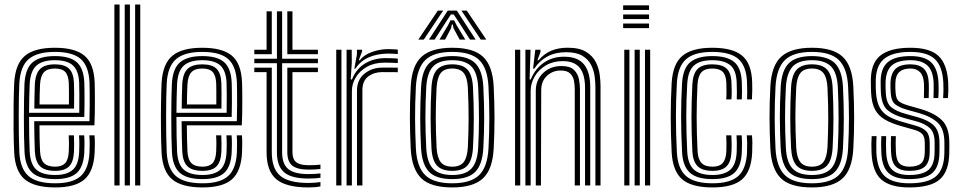

<svg xmlns="http://www.w3.org/2000/svg" viewBox="-20 -820 4250 849"><path d="M224 8.8Q132.8 8.8 90 -26.5Q47.2 -61.8 42.8 -145Q40.5 -189.8 40 -247.8Q39.5 -305.8 40.2 -361.1Q41 -416.5 42.8 -453.5Q47.8 -537.8 90.2 -573.2Q132.8 -608.8 222.5 -608.8Q311.8 -608.8 353.2 -574.1Q394.8 -539.5 398.5 -457.2Q399 -449.8 399.2 -427.9Q399.5 -406 399.6 -377.1Q399.8 -348.2 399.2 -318.6Q398.8 -289 397.5 -265.8H154.5Q154.8 -232.2 155.2 -204.9Q155.8 -177.5 157 -152.2Q158.8 -115 174.4 -99Q190 -83 224 -83Q253.2 -83 267.8 -98.1Q282.2 -113.2 284.2 -150.5Q285 -165.8 285 -185Q285 -204.2 283.8 -221.5H306.8Q307.8 -203.2 307.8 -183.4Q307.8 -163.5 307.2 -149.5Q305 -104 285.5 -84.2Q266 -64.5 224 -64.5Q178.2 -64.5 157.4 -84.6Q136.5 -104.8 134 -151Q132.8 -181.2 132.1 -215.8Q131.5 -250.2 131.2 -284.2H375.5Q376.5 -316.8 376.6 -353Q376.8 -389.2 376.5 -417.9Q376.2 -446.5 375.8 -456.2Q372.2 -528.2 336.8 -559.4Q301.2 -590.5 222.5 -590.5Q144.5 -590.5 107.1 -558.8Q69.8 -527 65.5 -451.8Q64.2 -427 63.5 -389Q62.8 -351 62.8 -307.8Q62.8 -264.5 63.4 -222.4Q64 -180.2 65.5 -147.2Q69.2 -74.2 105.8 -41.9Q142.2 -9.5 224 -9.5Q301.2 -9.5 336.8 -41.2Q372.2 -73 375.8 -146.2Q376.5 -161.8 376.5 -183.1Q376.5 -204.5 375 -221.5H398Q399.5 -204.5 399.4 -183.2Q399.2 -162 398.5 -145.5Q394.5 -62.8 353.9 -27Q313.2 8.8 224 8.8ZM224 -28Q154.5 -28 123.1 -56.1Q91.8 -84.2 88.5 -148Q87 -178.8 86.2 -219.6Q85.5 -260.5 85.6 -303.5Q85.8 -346.5 86.4 -385Q87 -423.5 88.2 -449.8Q92.2 -518.2 125 -545.1Q157.8 -572 222.5 -572Q289 -572 319.4 -545.1Q349.8 -518.2 352.8 -455.8Q353.2 -446.8 353.5 -422.4Q353.8 -398 353.8 -366.1Q353.8 -334.2 352.8 -302.8H108.5Q108.5 -260.2 109.1 -220Q109.8 -179.8 111.2 -150.2Q114.2 -93.8 140.6 -70Q167 -46.2 224 -46.2Q275.2 -46.2 301.2 -68.6Q327.2 -91 330 -147.5Q330.8 -163 330.8 -183Q330.8 -203 329.5 -221.5H352.2Q353.8 -203.5 353.6 -183.5Q353.5 -163.5 352.8 -147Q349.8 -83.2 319.8 -55.6Q289.8 -28 224 -28ZM108.5 -321.2H330.5Q331.2 -362.5 330.9 -401.5Q330.5 -440.5 330 -454.8Q327.5 -507.5 302.5 -530.6Q277.5 -553.8 222.5 -553.8Q167.5 -553.8 141 -529.9Q114.5 -506 111.2 -448.5Q110 -424.5 109.4 -390.4Q108.8 -356.2 108.5 -321.2ZM131.8 -339.8Q131.8 -360.8 132.5 -393.5Q133.2 -426.2 134 -447.2Q136.8 -495.5 157.9 -515.5Q179 -535.5 222.5 -535.5Q265.5 -535.5 285.2 -516.5Q305 -497.5 307 -454.2Q307.8 -440.8 307.9 -407.5Q308 -374.2 307.5 -339.8ZM154.8 -358.2H284.8Q285.2 -388.8 284.9 -416.4Q284.5 -444 284.2 -452.2Q282.8 -486 268.8 -501.5Q254.8 -517 222.5 -517Q189 -517 174 -500.1Q159 -483.2 157 -446.2Q156 -424.8 155.5 -403.5Q155 -382.2 154.8 -358.2Z M577.5 0V-800H600.2V0ZM485.8 0V-800H508.8V0ZM531.5 0V-800H554.5V0Z M875.8 8.8Q784.5 8.8 741.8 -26.5Q699 -61.8 694.5 -145Q692.2 -189.8 691.8 -247.8Q691.2 -305.8 692 -361.1Q692.8 -416.5 694.5 -453.5Q699.5 -537.8 742 -573.2Q784.5 -608.8 874.2 -608.8Q963.5 -608.8 1005 -574.1Q1046.5 -539.5 1050.2 -457.2Q1050.8 -449.8 1051 -427.9Q1051.2 -406 1051.4 -377.1Q1051.5 -348.2 1051 -318.6Q1050.5 -289 1049.2 -265.8H806.2Q806.5 -232.2 807 -204.9Q807.5 -177.5 808.8 -152.2Q810.5 -115 826.1 -99Q841.8 -83 875.8 -83Q905 -83 919.5 -98.1Q934 -113.2 936 -150.5Q936.8 -165.8 936.8 -185Q936.8 -204.2 935.5 -221.5H958.5Q959.5 -203.2 959.5 -183.4Q959.5 -163.5 959 -149.5Q956.8 -104 937.2 -84.2Q917.8 -64.5 875.8 -64.5Q830 -64.5 809.1 -84.6Q788.2 -104.8 785.8 -151Q784.5 -181.2 783.9 -215.8Q783.2 -250.2 783 -284.2H1027.2Q1028.2 -316.8 1028.4 -353Q1028.5 -389.2 1028.2 -417.9Q1028 -446.5 1027.5 -456.2Q1024 -528.2 988.5 -559.4Q953 -590.5 874.2 -590.5Q796.2 -590.5 758.9 -558.8Q721.5 -527 717.2 -451.8Q716 -427 715.2 -389Q714.5 -351 714.5 -307.8Q714.5 -264.5 715.1 -222.4Q715.8 -180.2 717.2 -147.2Q721 -74.2 757.5 -41.9Q794 -9.5 875.8 -9.5Q953 -9.5 988.5 -41.2Q1024 -73 1027.5 -146.2Q1028.2 -161.8 1028.2 -183.1Q1028.2 -204.5 1026.8 -221.5H1049.8Q1051.2 -204.5 1051.1 -183.2Q1051 -162 1050.2 -145.5Q1046.2 -62.8 1005.6 -27Q965 8.8 875.8 8.8ZM875.8 -28Q806.2 -28 774.9 -56.1Q743.5 -84.2 740.2 -148Q738.8 -178.8 738 -219.6Q737.2 -260.5 737.4 -303.5Q737.5 -346.5 738.1 -385Q738.8 -423.5 740 -449.8Q744 -518.2 776.8 -545.1Q809.5 -572 874.2 -572Q940.8 -572 971.1 -545.1Q1001.5 -518.2 1004.5 -455.8Q1005 -446.8 1005.2 -422.4Q1005.5 -398 1005.5 -366.1Q1005.5 -334.2 1004.5 -302.8H760.2Q760.2 -260.2 760.9 -220Q761.5 -179.8 763 -150.2Q766 -93.8 792.4 -70Q818.8 -46.2 875.8 -46.2Q927 -46.2 953 -68.6Q979 -91 981.8 -147.5Q982.5 -163 982.5 -183Q982.5 -203 981.2 -221.5H1004Q1005.5 -203.5 1005.4 -183.5Q1005.2 -163.5 1004.5 -147Q1001.5 -83.2 971.5 -55.6Q941.5 -28 875.8 -28ZM760.2 -321.2H982.2Q983 -362.5 982.6 -401.5Q982.2 -440.5 981.8 -454.8Q979.2 -507.5 954.2 -530.6Q929.2 -553.8 874.2 -553.8Q819.2 -553.8 792.8 -529.9Q766.2 -506 763 -448.5Q761.8 -424.5 761.1 -390.4Q760.5 -356.2 760.2 -321.2ZM783.5 -339.8Q783.5 -360.8 784.2 -393.5Q785 -426.2 785.8 -447.2Q788.5 -495.5 809.6 -515.5Q830.8 -535.5 874.2 -535.5Q917.2 -535.5 937 -516.5Q956.8 -497.5 958.8 -454.2Q959.5 -440.8 959.6 -407.5Q959.8 -374.2 959.2 -339.8ZM806.5 -358.2H936.5Q937 -388.8 936.6 -416.4Q936.2 -444 936 -452.2Q934.5 -486 920.5 -501.5Q906.5 -517 874.2 -517Q840.8 -517 825.8 -500.1Q810.8 -483.2 808.8 -446.2Q807.8 -424.8 807.2 -403.5Q806.8 -382.2 806.5 -358.2Z M1344 -30.5Q1269.5 -30.5 1237 -57.6Q1204.5 -84.8 1204.5 -147V-540.5H1104.5V-560.2H1204.5V-770H1227.5V-560.2H1385.8V-540.5H1227.5V-147Q1227.5 -95 1254.5 -72.6Q1281.5 -50.2 1344 -50.2Q1371.5 -50.2 1397 -53.2V-34Q1377.8 -30.5 1344 -30.5ZM1104.5 -580.2V-600H1158.8V-770H1181.8V-580.2ZM1250.5 -580.2V-770H1273.2V-600H1385.8V-580.2ZM1344 8.8Q1244.8 8.8 1201.8 -27.5Q1158.8 -63.8 1158.8 -147V-501H1104.5V-520.8H1181.8V-147Q1181.8 -74 1219.4 -42.5Q1257 -11 1344 -11Q1371.5 -11 1397 -15V4.2Q1377 8.8 1344 8.8ZM1344 -70Q1294 -70 1272.2 -87.9Q1250.5 -105.8 1250.5 -147V-520.8H1385.8V-501H1273.2V-147Q1273.2 -116.2 1289.8 -102.9Q1306.2 -89.5 1344 -89.5Q1359.2 -89.5 1372.5 -90Q1385.8 -90.5 1397 -92V-72.8Q1376 -70 1344 -70Z M1546.8 -516.5 1558.2 -578.5V-600H1581L1581.2 -593.2L1566.5 -553.5H1570.8Q1590 -578 1625.6 -590.4Q1661.2 -602.8 1695.5 -602.8Q1704 -602.8 1716.9 -602.2Q1729.8 -601.8 1739 -600.8V-581Q1731.5 -582 1719.2 -582.5Q1707 -583 1696.5 -583Q1649.8 -583 1612.1 -567.1Q1574.5 -551.2 1551.8 -516.5ZM1512.5 0V-600H1535.2L1535.5 -542L1530.8 -468.5H1536.2Q1555.8 -516.5 1594.9 -539.8Q1634 -563 1684.8 -563Q1698 -563 1715.2 -562.4Q1732.5 -561.8 1739 -561V-541.2Q1730.5 -542 1712.1 -542.5Q1693.8 -543 1680 -543Q1635.5 -543 1603.2 -525Q1571 -507 1553.5 -478.2Q1536 -449.5 1536 -417.2V0ZM1466.8 0V-600H1489.8V0ZM1558.5 0V-419Q1558.5 -467.2 1591.5 -494.1Q1624.5 -521 1670.2 -521Q1686.8 -521 1705.8 -521Q1724.8 -521 1739 -520.8V-500.8Q1725.2 -501 1705.5 -501.1Q1685.8 -501.2 1670.2 -501.2Q1634.2 -501.2 1608.4 -481.9Q1582.5 -462.5 1582.5 -421.2V0Z M1980 8.8Q1884 8.8 1842.5 -32Q1801 -72.8 1796.2 -162Q1792.8 -232.2 1792.5 -298Q1792.2 -363.8 1796.2 -438.5Q1801.2 -530.8 1844.8 -569.8Q1888.2 -608.8 1980 -608.8Q2073.2 -608.8 2115.8 -569.1Q2158.2 -529.5 2163 -438.2Q2166.5 -368 2166.6 -300.5Q2166.8 -233 2163 -162Q2157.8 -69.5 2114.6 -30.4Q2071.5 8.8 1980 8.8ZM1980 -9.5Q2061.8 -9.5 2098.6 -45.6Q2135.5 -81.8 2140 -163.2Q2143.8 -232.8 2143.8 -297.9Q2143.8 -363 2140 -437Q2136 -518 2099.4 -554.2Q2062.8 -590.5 1980 -590.5Q1898.2 -590.5 1861 -554.8Q1823.8 -519 1819 -437Q1815 -357 1815.4 -294.2Q1815.8 -231.5 1819 -163.2Q1823.2 -82.2 1860 -45.9Q1896.8 -9.5 1980 -9.5ZM1980 -28Q1907.8 -28 1876.8 -60.8Q1845.8 -93.5 1841.8 -165Q1838.2 -235.5 1838.1 -298.9Q1838 -362.2 1842 -435.8Q1846 -509.5 1878.4 -540.8Q1910.8 -572 1980 -572Q2050.2 -572 2081.9 -540.1Q2113.5 -508.2 2117.2 -436.2Q2121 -361 2121 -298.4Q2121 -235.8 2117.2 -164.5Q2113.2 -92.8 2081.9 -60.4Q2050.5 -28 1980 -28ZM1980 -46.2Q2037.8 -46.2 2064.2 -74.1Q2090.8 -102 2094.5 -166.8Q2097.8 -232 2097.9 -295.1Q2098 -358.2 2094.5 -434Q2091.2 -499.2 2064.1 -526.5Q2037 -553.8 1980 -553.8Q1920 -553.8 1894.1 -525Q1868.2 -496.2 1864.8 -433.8Q1861.2 -366.8 1861.1 -303.2Q1861 -239.8 1864.8 -165.8Q1868.2 -102 1894.8 -74.1Q1921.2 -46.2 1980 -46.2ZM1980 -64.5Q1933.5 -64.5 1912 -88.2Q1890.5 -112 1887.8 -166.5Q1884.2 -237.5 1884.1 -300Q1884 -362.5 1887.8 -433Q1890.8 -488.5 1912.5 -512Q1934.2 -535.5 1980 -535.5Q2026 -535.5 2047.4 -511.8Q2068.8 -488 2071.5 -433.2Q2075.2 -356.8 2075.1 -294.1Q2075 -231.5 2071.5 -167.5Q2068.5 -112.5 2047.2 -88.5Q2026 -64.5 1980 -64.5ZM1980 -83Q2014.5 -83 2030.2 -103Q2046 -123 2048.8 -168.5Q2051.8 -231.5 2052.1 -292.5Q2052.5 -353.5 2048.8 -432.2Q2046.5 -476.8 2030.8 -496.9Q2015 -517 1980 -517Q1944 -517 1928.5 -496.4Q1913 -475.8 1910.5 -432Q1906.8 -359.5 1906.9 -299.6Q1907 -239.8 1910.5 -167.5Q1913 -123.5 1928.8 -103.2Q1944.5 -83 1980 -83ZM1829.8 -645 1916 -773H1939.5L1854 -645ZM1876.8 -645 1959.8 -773H2000.2L2083.2 -645H2058.2L2006 -726.5L1986.2 -756H1973.8L1954 -726.2L1901.8 -645ZM2106 -645 2020.5 -773H2044L2130.2 -645ZM1923.2 -645 1960.8 -707.8 1972 -730.2H1988L1999.5 -707.8L2037.5 -645H2012.5L1985.5 -695.2L1981.8 -712H1978.2L1974.5 -695.2L1948.2 -645Z M2612.8 0V-435.2Q2612.8 -455.5 2609.5 -481.8Q2606.2 -508 2594 -532.6Q2581.8 -557.2 2555.4 -573.2Q2529 -589.2 2482.8 -589.2Q2436.2 -589.2 2400.9 -570.4Q2365.5 -551.5 2342.5 -516.5H2337.2L2347 -600H2369.8L2370 -590.5L2356.5 -553.5H2361.5Q2385.8 -582.5 2417.6 -595.8Q2449.5 -609 2489.8 -609Q2541.8 -609 2571.2 -591Q2600.8 -573 2614.5 -545.6Q2628.2 -518.2 2631.9 -489.5Q2635.5 -460.8 2635.5 -439.5V0ZM2257.5 0V-600H2280.5V0ZM2303.2 0V-600H2326L2321.8 -468.5H2327Q2346.5 -516.8 2385.4 -543.2Q2424.2 -569.8 2476 -569.2Q2535.2 -569 2562.6 -534.9Q2590 -500.8 2590 -434V0H2567V-431.2Q2567 -490.5 2543.5 -520.1Q2520 -549.8 2468.2 -549.8Q2425.8 -549.8 2393.9 -530.9Q2362 -512 2344.2 -481.8Q2326.5 -451.5 2326.5 -417.2V0ZM2349.2 0V-419Q2349.2 -466.2 2381.6 -497.1Q2414 -528 2462.5 -528Q2501 -528 2518.2 -510.8Q2535.5 -493.5 2540 -469.9Q2544.5 -446.2 2544.5 -427.2V0H2521.5V-426Q2521.5 -443.8 2518 -462.8Q2514.5 -481.8 2501.2 -495Q2488 -508.2 2459.2 -508.2Q2424.2 -508.2 2398.9 -485Q2373.5 -461.8 2373.2 -421.2L2372 0Z M2735.5 -776.2V-796.5H2850V-776.2ZM2735.5 -735.8V-756H2850V-735.8ZM2735.5 -695.5V-715.8H2850V-695.5ZM2832 0V-600H2855V0ZM2740.5 0V-600H2763.2V0ZM2786.2 0V-600H2809V0Z M3130.8 8.8Q3037.8 8.8 2996.2 -27.4Q2954.8 -63.5 2950 -145.8Q2946 -226.5 2945.9 -301.6Q2945.8 -376.8 2950 -453Q2955 -537.8 2997.6 -573.2Q3040.2 -608.8 3129.5 -608.8Q3219.8 -608.8 3261.5 -574Q3303.2 -539.2 3306 -457.2Q3306.5 -441.5 3306.4 -420.9Q3306.2 -400.2 3305 -380.5H3283.5Q3284.2 -393.8 3284.1 -413.2Q3284 -432.8 3283.2 -456.5Q3280.5 -528.2 3244.8 -559.4Q3209 -590.5 3129.5 -590.5Q3050.2 -590.5 3013.8 -558.2Q2977.2 -526 2973 -451.8Q2969 -378.8 2968.9 -304.5Q2968.8 -230.2 2973 -146.8Q2977 -73.5 3013.8 -41.5Q3050.5 -9.5 3130.8 -9.5Q3209.2 -9.5 3244.5 -41.5Q3279.8 -73.5 3283.2 -146.2Q3284.2 -170.5 3283.9 -189.5Q3283.5 -208.5 3282.2 -221.5H3305Q3306.5 -209.5 3306.8 -189Q3307 -168.5 3306 -145.5Q3302.2 -62.8 3261.5 -27Q3220.8 8.8 3130.8 8.8ZM3130.8 -28Q3061.5 -28 3030.4 -56.5Q2999.2 -85 2996 -148Q2991.8 -232.5 2991.8 -304.6Q2991.8 -376.8 2995.8 -449.8Q2999.8 -518.5 3032.5 -545.2Q3065.2 -572 3129.5 -572Q3195.2 -572 3226.6 -545.8Q3258 -519.5 3260.2 -455.8Q3261 -434 3261.1 -415Q3261.2 -396 3260.2 -380.5H3237.8Q3238.5 -394.2 3238.4 -413.1Q3238.2 -432 3237.5 -455.2Q3235.5 -511 3208.4 -532.4Q3181.2 -553.8 3129.5 -553.8Q3074.2 -553.8 3048.1 -529.8Q3022 -505.8 3018.8 -448.5Q3014.5 -373.2 3014.6 -301.9Q3014.8 -230.5 3018.8 -150Q3021.8 -95 3047.8 -70.6Q3073.8 -46.2 3130.8 -46.2Q3182.8 -46.2 3208.8 -69Q3234.8 -91.8 3237.5 -147.2Q3239.2 -190 3236.8 -221.5H3259.5Q3262.2 -191.5 3260.2 -146.8Q3257.5 -83.8 3227.4 -55.9Q3197.2 -28 3130.8 -28ZM3130.8 -64.5Q3085.5 -64.5 3064.8 -85.1Q3044 -105.8 3041.5 -151Q3037.5 -235 3037.6 -303Q3037.8 -371 3041.5 -447.5Q3044.2 -494.5 3064.8 -515Q3085.2 -535.5 3129.5 -535.5Q3171.5 -535.5 3192.2 -517.4Q3213 -499.2 3214.5 -453.2Q3215.2 -437 3215.5 -416.5Q3215.8 -396 3214.2 -380.5H3191.2Q3192.5 -396.2 3192.4 -415.1Q3192.2 -434 3191.8 -452.8Q3190.8 -486.8 3176.2 -501.9Q3161.8 -517 3129.5 -517Q3096.5 -517 3081.5 -500.2Q3066.5 -483.5 3064.2 -445.8Q3060.5 -371 3060.5 -302.5Q3060.5 -234 3064.5 -152.2Q3066.2 -116.2 3081.8 -99.6Q3097.2 -83 3130.8 -83Q3161.8 -83 3176 -99.5Q3190.2 -116 3191.8 -150.2Q3193.2 -187.5 3191.2 -221.5H3214Q3215 -207 3215.2 -187.4Q3215.5 -167.8 3214.5 -149.2Q3212.8 -105 3193.1 -84.8Q3173.5 -64.5 3130.8 -64.5Z M3570.2 8.8Q3474.2 8.8 3432.8 -32Q3391.2 -72.8 3386.5 -162Q3383 -232.2 3382.8 -298Q3382.5 -363.8 3386.5 -438.5Q3391.5 -530.8 3435 -569.8Q3478.5 -608.8 3570.2 -608.8Q3663.5 -608.8 3706 -569.1Q3748.5 -529.5 3753.2 -438.2Q3756.8 -368 3756.9 -300.5Q3757 -233 3753.2 -162Q3748 -69.5 3704.9 -30.4Q3661.8 8.8 3570.2 8.8ZM3570.2 -9.5Q3652 -9.5 3688.9 -45.6Q3725.8 -81.8 3730.2 -163.2Q3734 -232.8 3734 -297.9Q3734 -363 3730.2 -437Q3726.2 -518 3689.6 -554.2Q3653 -590.5 3570.2 -590.5Q3488.5 -590.5 3451.2 -554.8Q3414 -519 3409.2 -437Q3405.2 -357 3405.6 -294.2Q3406 -231.5 3409.2 -163.2Q3413.5 -82.2 3450.2 -45.9Q3487 -9.5 3570.2 -9.5ZM3570.2 -28Q3498 -28 3467 -60.8Q3436 -93.5 3432 -165Q3428.5 -235.5 3428.4 -298.9Q3428.2 -362.2 3432.2 -435.8Q3436.2 -509.5 3468.6 -540.8Q3501 -572 3570.2 -572Q3640.5 -572 3672.1 -540.1Q3703.8 -508.2 3707.5 -436.2Q3711.2 -361 3711.2 -298.4Q3711.2 -235.8 3707.5 -164.5Q3703.5 -92.8 3672.1 -60.4Q3640.8 -28 3570.2 -28ZM3570.2 -46.2Q3628 -46.2 3654.5 -74.1Q3681 -102 3684.8 -166.8Q3688 -232 3688.1 -295.1Q3688.2 -358.2 3684.8 -434Q3681.5 -499.2 3654.4 -526.5Q3627.2 -553.8 3570.2 -553.8Q3510.2 -553.8 3484.4 -525Q3458.5 -496.2 3455 -433.8Q3451.5 -366.8 3451.4 -303.2Q3451.2 -239.8 3455 -165.8Q3458.5 -102 3485 -74.1Q3511.5 -46.2 3570.2 -46.2ZM3570.2 -64.5Q3523.8 -64.5 3502.2 -88.2Q3480.8 -112 3478 -166.5Q3474.5 -237.5 3474.4 -300Q3474.2 -362.5 3478 -433Q3481 -488.5 3502.8 -512Q3524.5 -535.5 3570.2 -535.5Q3616.2 -535.5 3637.6 -511.8Q3659 -488 3661.8 -433.2Q3665.5 -356.8 3665.4 -294.1Q3665.2 -231.5 3661.8 -167.5Q3658.8 -112.5 3637.5 -88.5Q3616.2 -64.5 3570.2 -64.5ZM3570.2 -83Q3604.8 -83 3620.5 -103Q3636.2 -123 3639 -168.5Q3642 -231.5 3642.4 -292.5Q3642.8 -353.5 3639 -432.2Q3636.8 -476.8 3621 -496.9Q3605.2 -517 3570.2 -517Q3534.2 -517 3518.8 -496.4Q3503.2 -475.8 3500.8 -432Q3497 -359.5 3497.1 -299.6Q3497.2 -239.8 3500.8 -167.5Q3503.2 -123.5 3519 -103.2Q3534.8 -83 3570.2 -83Z M4000.8 -64.5Q3961 -64.5 3941.4 -83.4Q3921.8 -102.2 3920 -149Q3919.5 -163.8 3919.2 -183.4Q3919 -203 3920 -218H3941.2Q3940.5 -203.5 3940.6 -186.9Q3940.8 -170.2 3941.5 -149.8Q3942.8 -113.2 3956.9 -98.1Q3971 -83 4000.8 -83Q4036.2 -83 4052.2 -96.8Q4068.2 -110.5 4069 -143.2Q4069.5 -157.2 4069.5 -166.8Q4069.5 -176.2 4069.2 -189Q4069 -215.5 4057.8 -227.5Q4046.5 -239.5 4022.2 -246.2L3967 -261.8Q3923.2 -274 3894.1 -290.5Q3865 -307 3849.6 -335.1Q3834.2 -363.2 3831.8 -410.2Q3831.2 -423.5 3831.1 -433.1Q3831 -442.8 3830.8 -453.2Q3828.2 -537.8 3871.4 -573.2Q3914.5 -608.8 4005.8 -608.8Q4090.5 -608.8 4129.1 -573.4Q4167.8 -538 4172.8 -456.8Q4173.5 -444.5 4173.4 -424.8Q4173.2 -405 4171.5 -386.5H4150.2Q4151.8 -404.8 4151.9 -424.6Q4152 -444.5 4151.2 -455.5Q4147.5 -527.2 4113.5 -558.9Q4079.5 -590.5 4005.8 -590.5Q3924.5 -590.5 3887.5 -558.1Q3850.5 -525.8 3852.5 -452.5Q3852.5 -442.5 3852.5 -432.6Q3852.5 -422.8 3853.5 -410.2Q3856.8 -367.5 3870.9 -343Q3885 -318.5 3910.4 -304.6Q3935.8 -290.8 3972.8 -280.2L4027.5 -264.8Q4060.8 -255.5 4075.9 -239.4Q4091 -223.2 4091 -189Q4091 -174.8 4091.1 -166.1Q4091.2 -157.5 4090.8 -142.8Q4090 -101.8 4069.4 -83.1Q4048.8 -64.5 4000.8 -64.5ZM4000.8 -28Q3938.5 -28 3909 -55Q3879.5 -82 3877 -147.2Q3876.2 -163.5 3876.2 -183.8Q3876.2 -204 3877.2 -218H3898.5Q3897.8 -204.2 3897.9 -184Q3898 -163.8 3898.5 -148.2Q3900.8 -92.5 3925.1 -69.4Q3949.5 -46.2 4000.8 -46.2Q4059.2 -46.2 4085.4 -68.5Q4111.5 -90.8 4112.5 -143Q4112.8 -155.5 4112.8 -165.9Q4112.8 -176.2 4112.8 -189Q4112.8 -233.8 4091.9 -253.2Q4071 -272.8 4032.8 -283.2L3978.8 -298Q3930 -311.2 3904.4 -333.2Q3878.8 -355.2 3875.2 -409.8Q3874.5 -421.5 3874.4 -432.1Q3874.2 -442.8 3874.2 -452.2Q3872.5 -515.2 3904.1 -543.6Q3935.8 -572 4005.8 -572Q4068.8 -572 4097.8 -544Q4126.8 -516 4130 -454.5Q4130.5 -444 4130.5 -424.1Q4130.5 -404.2 4129 -386.5H4107.8Q4108.2 -404.2 4108.6 -424.2Q4109 -444.2 4108.5 -451.5Q4106.5 -506.5 4081.2 -530.1Q4056 -553.8 4005.8 -553.8Q3948.8 -553.8 3922.6 -529.9Q3896.5 -506 3895.8 -452.8Q3895.5 -440.5 3895.9 -430.8Q3896.2 -421 3896.8 -410.5Q3899 -364 3920.9 -346Q3942.8 -328 3984.5 -316.5L4037.8 -301.8Q4087.5 -287.8 4110.9 -263.5Q4134.2 -239.2 4134.2 -189Q4134.2 -178.2 4134.4 -167.4Q4134.5 -156.5 4134 -142.8Q4133 -81.5 4102.4 -54.8Q4071.8 -28 4000.8 -28ZM4000.8 8.8Q3916.8 8.8 3877 -26.2Q3837.2 -61.2 3833.8 -145.5Q3833 -164.8 3833.1 -183.5Q3833.2 -202.2 3834.5 -218H3856Q3855 -204.2 3854.9 -184Q3854.8 -163.8 3855.2 -146.2Q3858.5 -71.5 3893 -40.5Q3927.5 -9.5 4000.8 -9.5Q4083.5 -9.5 4119.1 -40.6Q4154.8 -71.8 4155.8 -142.5Q4156.2 -157.2 4156.1 -166Q4156 -174.8 4156 -189Q4156 -249.5 4126.8 -277.1Q4097.5 -304.8 4043 -320.2L3990.2 -335Q3957.5 -344.2 3939 -358.4Q3920.5 -372.5 3918.5 -410.5Q3918 -421.8 3917.6 -431.1Q3917.2 -440.5 3917.5 -452Q3918.8 -495 3939.5 -515.2Q3960.2 -535.5 4005.8 -535.5Q4045.2 -535.5 4065.4 -515.8Q4085.5 -496 4087 -450.8Q4087.8 -428 4086.5 -386.5H4065.2Q4066 -405 4066 -424Q4066 -443 4065.8 -449.8Q4063.8 -485.2 4048.1 -501.1Q4032.5 -517 4005.8 -517Q3973.8 -517 3956.9 -501.9Q3940 -486.8 3939.2 -452Q3938.5 -430.2 3940.2 -410.5Q3942.2 -381.2 3955.9 -371.2Q3969.5 -361.2 3996.2 -353.5L4048 -338.8Q4112 -320.5 4144.9 -288.6Q4177.8 -256.8 4177.8 -189Q4177.8 -174.5 4177.8 -165.8Q4177.8 -157 4177.5 -142.5Q4176.2 -62.8 4136 -27Q4095.8 8.8 4000.8 8.8Z"/></svg>

Font: Big Shoulders Inline Text
Style: Bold
Weight: 700
Designer: Patric King
Foundry: XO Type Co
Version: Version 1.000